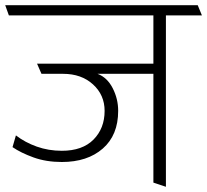

<svg xmlns="http://www.w3.org/2000/svg" viewBox="-31 -700 794 736"><path d="M422 -275Q422 -182 363 -130.5Q304 -79 206 -79Q146 -79 97.5 -96.5Q49 -114 17 -136L30 -181Q65 -154 110 -138Q155 -122 206 -122Q285 -122 327.5 -165Q370 -208 370 -275Q370 -336 325.5 -376.5Q281 -417 211 -417H128L111 -456H557V-641H3L-11 -680H727L743 -641H605V16L557 0V-417H343Q380 -403 401 -362Q422 -321 422 -275Z"/></svg>

Font: Palanquin Thin
Style: Regular
Weight: 250
Designer: Pria Ravichandran
Version: Version 1.001